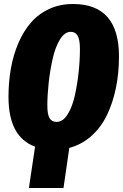

<svg xmlns="http://www.w3.org/2000/svg" viewBox="-20 -736 621 970"><path d="M581.1 -451.2Q581.1 -367.2 565.7 -292Q550.3 -216.8 520.3 -154.5Q490.2 -92.3 441.4 -48.8Q392.6 -5.4 330.1 11.2L300.8 213.9H126L157.2 4.9Q22.9 -43.9 22.9 -246.1Q22.9 -322.3 35.2 -390.9Q47.4 -459.5 73.2 -519.3Q99.1 -579.1 137 -622.6Q174.8 -666 229 -690.9Q283.2 -715.8 349.1 -715.8Q581.1 -715.8 581.1 -451.2ZM266.1 -120.1Q297.4 -120.1 321.3 -157.7Q345.2 -195.3 358.2 -253.9Q371.1 -312.5 377.4 -372.6Q383.8 -432.6 383.8 -488.8Q383.8 -534.7 372.6 -554.9Q361.3 -575.2 336.9 -575.2Q306.6 -575.2 282.7 -536.1Q258.8 -497.1 245.6 -437.3Q232.4 -377.4 225.8 -316.7Q219.2 -255.9 219.2 -202.1Q219.2 -157.7 230.5 -138.9Q241.7 -120.1 266.1 -120.1Z"/></svg>

Font: Fira Sans Compressed Heavy
Style: Italic
Weight: 900
Width: 3
Italic angle: -8°
Designer: Carrois Corporate & Edenspiekermann AG
Foundry: Carrois Corporate GbR & Edenspiekermann AG
Version: Version 4.203;PS 004.203;hotconv 1.0.88;makeotf.lib2.5.64775